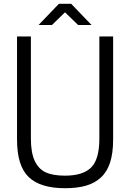

<svg xmlns="http://www.w3.org/2000/svg" viewBox="-20 -970 679 1001"><path d="M318.8 11.2Q190.4 11.2 129.6 -46.9Q68.8 -105 68.8 -242.2V-779.8H141.1V-247.1Q141.1 -173.8 161.1 -131.1Q181.2 -88.4 218.8 -71.3Q256.3 -54.2 318.8 -54.2Q412.6 -54.2 455.3 -96.9Q498 -139.6 498 -247.1V-779.8H569.8V-242.2Q569.8 -172.4 554.2 -123.5Q538.6 -74.7 506.3 -44.9Q474.1 -15.1 428.5 -2Q382.8 11.2 318.8 11.2ZM251 -839.8H181.2L287.1 -950.2H351.1L457 -839.8H387.2L318.8 -905.8Z"/></svg>

Font: Cooper Hewitt
Style: Book
Weight: 705
Designer: Village Type and Design LLC
Foundry: Cooper Hewitt Smithsonian Design Museum
Version: 1.000